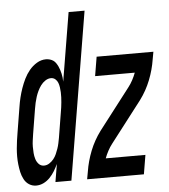

<svg xmlns="http://www.w3.org/2000/svg" viewBox="-71 -783 739 839"><g transform="rotate(-5 298.5 -363.5)"><path d="M54 8Q37 8 23 -1Q9 -10 1 -25.5Q-7 -41 -10.5 -57Q-14 -73 -16 -90.5Q-18 -108 -18 -125.5Q-18 -143 -16.5 -160.5Q-15 -178 -12.5 -195.5Q-10 -213 -7 -231L11 -341Q14 -361 19 -381.5Q24 -402 31 -422Q38 -442 47.5 -461.5Q57 -481 71 -498Q85 -515 104 -526.5Q123 -538 144 -538Q153 -538 161.5 -535.5Q170 -533 176.5 -528.5Q183 -524 188 -516.5Q193 -509 196.5 -501.5Q200 -494 202.5 -486Q205 -478 207 -469.5Q209 -461 210 -452Q211 -443 211 -434L261 -735H331L209 0H139L152 -78Q145 -63 136 -48Q127 -33 114.5 -20Q102 -7 86.5 0.5Q71 8 54 8ZM96 -76Q108 -76 119 -83Q130 -90 138 -100Q146 -110 151 -121.5Q156 -133 160 -144.5Q164 -156 166.5 -168Q169 -180 171 -191L189 -301Q191 -312 192.5 -323Q194 -334 195 -345Q196 -356 196.5 -367Q197 -378 196.5 -389Q196 -400 194.5 -410.5Q193 -421 189.5 -430.5Q186 -440 178 -447Q170 -454 159 -454Q146 -454 134 -446Q122 -438 114 -427Q106 -416 100 -403.5Q94 -391 90 -378.5Q86 -366 83 -353Q80 -340 78 -327L60 -217Q58 -203 56 -189.5Q54 -176 54 -162Q54 -148 55 -134.5Q56 -121 60 -108Q64 -95 73 -85.5Q82 -76 96 -76ZM278 0 284 -33Q291 -78 308.5 -122.5Q326 -167 355 -206L492 -384Q503 -398 511.5 -414Q520 -430 526 -446H352L366 -530H615L609 -497Q602 -452 584.5 -407.5Q567 -363 538 -324L401 -146Q401 -146 401 -146Q401 -146 401 -146Q390 -132 381.5 -116Q373 -100 367 -84H541L527 0Z"/></g></svg>

Font: Iosevka Curly MdExObl
Style: Regular
Weight: 500
Width: 7
Italic angle: -9°
Monospace: yes
Designer: Belleve Invis
Foundry: Belleve Invis
Version: Version 11.1.0; ttfautohint (v1.8.3)